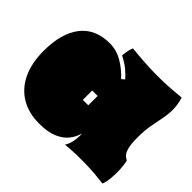

<svg xmlns="http://www.w3.org/2000/svg" viewBox="-180 -1059 1348 1348"><g transform="rotate(45 493.5 -385.5)"><path d="M349 34Q244 34 168 -11.5Q92 -57 51 -143Q10 -229 10 -350Q10 -525 84.5 -620.5Q159 -716 301 -716Q369 -716 429 -680.5Q489 -645 535 -594L557 -613Q535 -638 505 -663.5Q475 -689 422 -717Q424 -742 429 -766Q434 -790 441 -805Q484 -801 554 -795.5Q624 -790 697 -790Q768 -790 826.5 -794.5Q885 -799 927 -803Q936 -775 940 -749.5Q944 -724 944 -698Q944 -651 934.5 -605.5Q925 -560 915.5 -507.5Q906 -455 906 -385Q906 -322 915 -288Q924 -254 938 -239.5Q952 -225 967 -219Q976 -185 978 -140Q980 -95 976 -52.5Q972 -10 961 17Q921 12 875 8Q829 4 776 3Q725 2 690 3Q655 4 630 6Q605 8 581 10Q593 -5 600.5 -29.5Q608 -54 610.5 -81Q613 -108 611 -130Q600 -88 571 -50.5Q542 -13 488.5 10.5Q435 34 349 34ZM448 -301H502V-394H448Z"/></g></svg>

Font: Oi
Style: Regular
Weight: 400
Designer: Kostas Bartsokas, Mohamad Dakak
Foundry: Foundry5
Version: Version 4.000